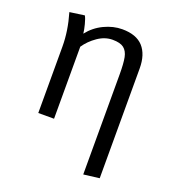

<svg xmlns="http://www.w3.org/2000/svg" viewBox="-139 -660 893 985"><g transform="rotate(20 307.5 -167.0)"><path d="M512.8 -392.3V206.7L426.7 217.4V-328.7Q426.7 -389.2 420.3 -421Q413.8 -452.8 394.1 -468.2Q374.4 -483.6 332.8 -483.6Q290.8 -483.6 251.8 -456.7Q212.8 -429.7 188.2 -393.3V0H102.1V-363.1Q102.1 -447.7 74.9 -541L155.4 -552.3Q163.1 -539 170.5 -510.5Q177.9 -482.1 180 -461.5Q213.8 -504.6 262.8 -527.9Q311.8 -551.3 361 -551.3Q437.9 -551.3 475.4 -510Q512.8 -468.7 512.8 -392.3Z"/></g></svg>

Font: Fira Code Fixed
Style: Regular
Weight: 400
Monospace: yes
Designer: Carrois Corporate, Edenspiekermann AG, Nikita Prokopov
Foundry: Carrois Corporate, Edenspiekermann AG, Nikita Prokopov
Version: Version 5.002